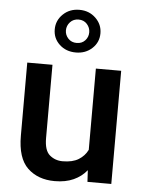

<svg xmlns="http://www.w3.org/2000/svg" viewBox="-56 -838 667 893"><g transform="rotate(5 278.0 -392.0)"><path d="M385.3 0 382.3 -54.2Q357.9 -23.9 320.8 -7.1Q283.7 9.8 232.9 9.8Q154.8 9.8 106.4 -36.1Q58.1 -82 58.1 -187V-528.3H175.8V-186Q175.8 -128.4 201.2 -106.9Q226.6 -85.4 261.7 -85.4Q308.1 -85.4 336.2 -102.8Q364.3 -120.1 378.4 -148.9V-528.3H496.6V0ZM171.9 -693.4Q171.9 -734.9 202.4 -764.4Q232.9 -793.9 278.8 -793.9Q324.2 -793.9 354.7 -764.4Q385.3 -734.9 385.3 -693.4Q385.3 -651.4 354.7 -623Q324.2 -594.7 278.8 -594.7Q232.9 -594.7 202.4 -623Q171.9 -651.4 171.9 -693.4ZM224.1 -693.4Q224.1 -671.9 239.3 -655.5Q254.4 -639.2 278.8 -639.2Q303.2 -639.2 318.1 -655.3Q333 -671.4 333 -693.4Q333 -715.3 318.1 -731.9Q303.2 -748.5 278.8 -748.5Q254.4 -748.5 239.3 -731.9Q224.1 -715.3 224.1 -693.4Z"/></g></svg>

Font: Vazirmatn RD FD Medium
Style: Regular
Weight: 500
Designer: Saber Rastikerdar
Foundry: Saber Rastikerdar
Version: Version 33.003